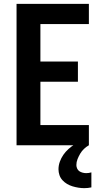

<svg xmlns="http://www.w3.org/2000/svg" viewBox="-20 -755 540 998"><path d="M66 0V-735H442V-630H190V-435H385V-330H190V-105H442V0ZM418 223Q403 223 387.5 220.5Q372 218 357 213.5Q342 209 328.5 201Q315 193 304.5 181.5Q294 170 289 155Q284 140 284 125Q284 105 291 85.5Q298 66 309.5 49.5Q321 33 336 19.5Q351 6 368 -4.5Q385 -15 403.5 -22.5Q422 -30 442 -34V0Q428 8 416.5 19Q405 30 397 43.5Q389 57 383 72Q377 87 377 103Q377 112 381 121Q385 130 392.5 135Q400 140 409.5 142.5Q419 145 428 145Q435 145 441.5 144Q448 143 455 141V219Q446 221 436.5 222Q427 223 418 223Z"/></svg>

Font: Iosevka SS18 Extrabold
Style: Regular
Weight: 800
Monospace: yes
Designer: Belleve Invis
Foundry: Belleve Invis
Version: Version 25.1.1; ttfautohint (v1.8.4)